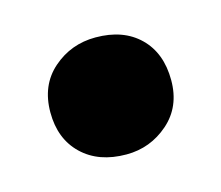

<svg xmlns="http://www.w3.org/2000/svg" viewBox="-44 -222 331 287"><g transform="rotate(-15 121.5 -78.5)"><path d="M28 -78Q28 -120 56 -144.5Q84 -169 122 -169Q165 -169 190 -144.5Q215 -120 215 -78Q215 -37 187 -12.5Q159 12 122 12Q79 12 53.5 -12.5Q28 -37 28 -78Z"/></g></svg>

Font: Bitter Thin ExtraBold
Style: Regular
Weight: 800
Version: Version 3.020